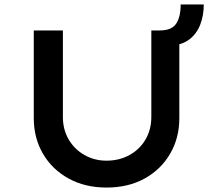

<svg xmlns="http://www.w3.org/2000/svg" viewBox="-20 -838 959 864"><path d="M459 6Q363 6 289 -34.5Q215 -75 173.5 -146Q132 -217 132 -306V-701H263V-312Q263 -255 289 -210.5Q315 -166 360 -140.5Q405 -115 459 -115Q517 -115 563 -140.5Q609 -166 635 -210.5Q661 -255 661 -312V-701H699Q752 -701 772.5 -731Q793 -761 793 -818H897Q897 -768 881 -727Q865 -686 832.5 -661Q800 -636 751 -633L787 -675V-306Q787 -217 745.5 -146Q704 -75 630.5 -34.5Q557 6 459 6Z"/></svg>

Font: Lexend Giga Medium
Style: Regular
Weight: 500
Designer: Bonnie Shaver-Troup, Thomas Jockin
Foundry: Lexend
Version: Version 1.007